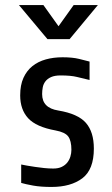

<svg xmlns="http://www.w3.org/2000/svg" viewBox="-20 -734 442 761"><path d="M352 -145Q352 -62 306.5 -27.5Q261 7 184 7Q141 7 111 1.5Q81 -4 64 -9V-82Q73 -80 87.5 -77.5Q102 -75 119 -72.5Q136 -70 154.5 -68Q173 -66 191 -66Q211 -66 224.5 -72.5Q238 -79 246.5 -89.5Q255 -100 259 -113.5Q263 -127 263 -140Q263 -176 250.5 -193Q238 -210 200 -217Q123 -231 91.5 -265.5Q60 -300 60 -356Q60 -397 73 -425.5Q86 -454 108.5 -472Q131 -490 161.5 -498.5Q192 -507 228 -507Q267 -507 293.5 -500.5Q320 -494 335 -490V-417Q309 -423 285 -429Q261 -435 220 -435Q197 -435 182.5 -428.5Q168 -422 160 -411.5Q152 -401 149.5 -388Q147 -375 147 -361Q147 -306 211 -296Q289 -283 320.5 -247Q352 -211 352 -145ZM152 -714 212 -630 272 -714H368L256 -579H168L55 -714Z"/></svg>

Font: Share
Style: Regular
Weight: 400
Designer: Ralph du Carrois
Version: Version 1.002